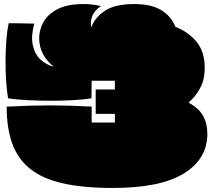

<svg xmlns="http://www.w3.org/2000/svg" viewBox="-20 -896 1055 951"><path d="M539 35Q392 35 291 12Q190 -11 129 -60Q68 -109 40.5 -185.5Q13 -262 13 -368Q77 -371 129 -372.5Q181 -374 229 -374Q277 -374 326.5 -372.5Q376 -371 434 -368V-289H549V-332H454V-453H549V-496H434L433 -409Q397 -403 343.5 -400Q290 -397 230 -397Q170 -397 114.5 -400Q59 -403 20 -409Q13 -449 10 -500Q7 -551 7.5 -604Q8 -657 12 -703.5Q16 -750 23 -781Q46 -781 79.5 -780.5Q113 -780 150 -779Q133 -719 142 -674.5Q151 -630 179 -602.5Q207 -575 247 -566Q214 -590 194 -626.5Q174 -663 174 -707Q174 -747 194.5 -785.5Q215 -824 263.5 -850Q312 -876 394 -876Q419 -876 440.5 -873Q462 -870 480 -866Q447 -844 436.5 -815Q426 -786 432 -760Q448 -807 498 -841.5Q548 -876 644 -876Q728 -876 777.5 -846.5Q827 -817 849 -763Q913 -738 953.5 -689Q994 -640 994 -560Q994 -503 972 -461Q950 -419 914 -388Q967 -358 987 -320.5Q1007 -283 1007 -233Q1007 -109 891 -37Q775 35 539 35Z"/></svg>

Font: Oi
Style: Regular
Weight: 400
Designer: Kostas Bartsokas, Mohamad Dakak
Foundry: Foundry5
Version: Version 4.000